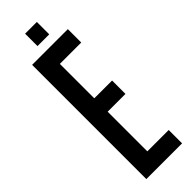

<svg xmlns="http://www.w3.org/2000/svg" viewBox="-276 -825 832 832"><g transform="rotate(-45 140.0 -408.5)"><path d="M186 -741V-817H114V-741ZM128 -618H259V-700H40V0H259V-82H128V-325H237V-407H128Z"/></g></svg>

Font: Queering
Style: Regular
Weight: 400
Designer: Adam Naccarato
Foundry: adamnac
Version: Version 2.000;hotconv 1.0.109;makeotfexe 2.5.65596